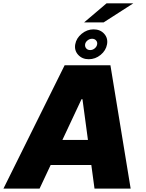

<svg xmlns="http://www.w3.org/2000/svg" viewBox="-43 -1112 858 1132"><path d="M190.3 0H-22.7L338.1 -727.3H608L727.3 0H514.2L495.4 -139.2H255.7ZM480.1 -762.8Q441.8 -762.8 418 -788.7Q394.2 -814.6 400.6 -850.9Q407 -887.1 438.6 -913Q470.2 -938.9 508.5 -938.9Q547.9 -938.9 571.2 -913Q594.5 -887.1 588.1 -850.9Q581.7 -814.3 550.4 -788.5Q519.2 -762.8 480.1 -762.8ZM324.9 -286.9H475.5L443.2 -527H437.5ZM453.1 -980.1 585.2 -1092.3H742.9L568.2 -980.1ZM529.8 -850.9Q532 -864 523.3 -873.8Q514.6 -883.5 500 -883.5Q485.4 -883.5 473.2 -873.8Q460.9 -864 458.8 -850.9Q456.7 -837 465.2 -826.9Q473.7 -816.8 488.6 -816.8Q503.6 -816.8 515.6 -826.9Q527.7 -837 529.8 -850.9Z"/></svg>

Font: Karasuma Gothic
Style: Italic
Weight: 900
Italic angle: -9.39999°
Designer: Rasmus Andersson / Ryoko Nishizuka
Foundry: Genbu
Version: Version 1.00